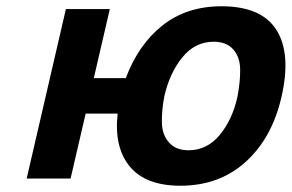

<svg xmlns="http://www.w3.org/2000/svg" viewBox="-20 -569 930 612"><path d="M555 23Q444 23 393.5 -38.5Q343 -100 355 -207H253L205 0H65L190 -540H330L279 -320H381Q421 -427 498 -488Q575 -549 686 -549Q814 -549 861.5 -473Q909 -397 877 -259Q847 -129 763 -53Q679 23 555 23ZM737 -261Q746 -309 745.5 -348Q745 -387 723.5 -411.5Q702 -436 661 -436Q602 -436 561.5 -386.5Q521 -337 504 -263Q495 -216 496 -177.5Q497 -139 519 -114.5Q541 -90 581 -90Q640 -90 680.5 -139Q721 -188 737 -261Z"/></svg>

Font: Miedinger
Style: Bold-Italic
Weight: 700
Italic angle: -13°
Version: Version 001.000